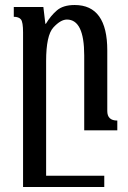

<svg xmlns="http://www.w3.org/2000/svg" viewBox="-20 -520 509 766"><path d="M72 226V-391Q72 -432 63.5 -442.5Q55 -453 35 -453V-492H153L161 -425H163Q182 -457 207 -478.5Q232 -500 278 -500Q408 -500 408 -319V-77Q408 -39 448 -39V0H316V-299Q316 -442 247 -442Q222 -442 193 -410.5Q164 -379 164 -276V181H396V226Z"/></svg>

Font: Noto Serif Armenian Condensed Regular
Style: Regular
Weight: 400
Width: 3
Designer: Monotype Design Team
Foundry: Monotype Imaging Inc.
Version: Version 1.900